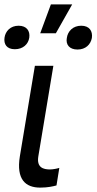

<svg xmlns="http://www.w3.org/2000/svg" viewBox="-39 -844 438 871"><path d="M119.3 -545.5 51.1 -134.9C34.1 -29.8 76.7 7.1 143.5 7.1C177.6 7.1 201.7 1.4 217.3 -2.8L230.1 -82.4C221.6 -79.5 201.7 -75.3 187.5 -75.3C157.7 -75.3 126.4 -83.8 134.9 -134.9L203.1 -545.5ZM-18.5 -673.3C-22.7 -643.5 -8.5 -620.7 28.4 -620.7C65.3 -620.7 89.5 -643.5 93.8 -673.3C98 -703.1 82.4 -727.3 45.5 -727.3C8.5 -727.3 -14.2 -703.1 -18.5 -673.3ZM143.5 -693.2H214.5L288.4 -823.9H191.8ZM264.2 -671.9C258.5 -642 275.6 -619.3 312.5 -619.3C349.4 -619.3 372.2 -642 377.8 -671.9C382.1 -703.1 366.5 -727.3 329.5 -727.3C292.6 -727.3 268.5 -703.1 264.2 -671.9Z"/></svg>

Font: Magic Ui Pro
Style: Italic
Weight: 400
Italic angle: -9.39999°
Designer: Stefan Endress, Andreas Faust
Version: Version 1.000;FEAKit 1.0